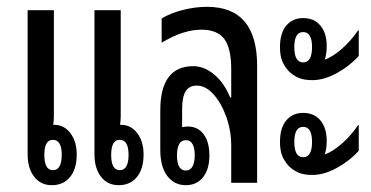

<svg xmlns="http://www.w3.org/2000/svg" viewBox="-20 -536 1088 563"><path d="M132 7Q99 7 80 -18Q61 -43 61 -83V-506H138V-196Q138 -183 136 -170H139Q168 -170 186.5 -145.5Q205 -121 205 -83Q205 -41 185.5 -17Q166 7 132 7ZM135 -37Q161 -37 161 -82Q161 -126 135 -126Q110 -126 110 -82Q110 -37 135 -37ZM328 7Q295 7 276 -18Q257 -43 257 -83V-506H334V-196Q334 -183 332 -170H335Q364 -170 382.5 -145.5Q401 -121 401 -83Q401 -41 381.5 -17Q362 7 328 7ZM331 -37Q357 -37 357 -82Q357 -126 331 -126Q306 -126 306 -82Q306 -37 331 -37Z M525 7Q491 7 470.5 -20Q450 -47 450 -97V-212Q450 -342 547 -342Q578 -342 607.5 -318Q637 -294 655 -250H658V-333Q658 -395 637.5 -422Q617 -449 570 -449Q546 -449 518 -440.5Q490 -432 454 -411V-482Q481 -498 517 -507Q553 -516 587 -516Q734 -516 734 -343V0H658V-109Q658 -153 643.5 -193.5Q629 -234 606 -259.5Q583 -285 557 -285Q535 -285 524.5 -268.5Q514 -252 514 -215V-167Q514 -164 514 -163Q522 -165 531 -165Q560 -165 577 -142.5Q594 -120 594 -80Q594 -40 575.5 -16.5Q557 7 525 7ZM525 -36Q538 -36 544.5 -48Q551 -60 551 -80Q551 -125 525 -125Q499 -125 499 -80Q499 -36 525 -36Z M896 -301Q871 -301 855 -308Q839 -315 827 -327Q814 -341 807.5 -357Q801 -373 801 -398Q801 -439 819.5 -461Q838 -483 869 -483Q901 -483 919.5 -461Q938 -439 938 -401Q938 -376 932 -361Q955 -369 982 -392.5Q1009 -416 1030 -447H1032V-372Q1005 -342 967.5 -321.5Q930 -301 896 -301ZM869 -353Q895 -353 895 -398Q895 -442 869 -442Q843 -442 843 -398Q843 -353 869 -353ZM896 -23Q871 -23 855 -30Q839 -37 827 -49Q814 -63 807.5 -79Q801 -95 801 -120Q801 -161 819.5 -183Q838 -205 869 -205Q901 -205 919.5 -183Q938 -161 938 -123Q938 -98 932 -83Q955 -91 982 -114.5Q1009 -138 1030 -169H1032V-94Q1005 -64 967.5 -43.5Q930 -23 896 -23ZM869 -75Q895 -75 895 -120Q895 -164 869 -164Q843 -164 843 -120Q843 -75 869 -75Z"/></svg>

Font: Noto Sans Thai Looped UI Condensed
Style: Regular
Weight: 400
Width: 3
Designer: Cadson Demak Team
Foundry: Cadson Demak Co., Ltd.
Version: Version 1.000; ttfautohint (v1.8.4.7-5d5b)